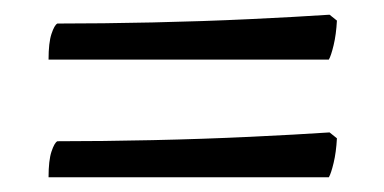

<svg xmlns="http://www.w3.org/2000/svg" viewBox="-20 -411 522 261"><path d="M46 -330Q46 -353 50 -365Q54 -377 58 -379Q119 -379 187.5 -380.5Q256 -382 319.5 -385Q383 -388 428 -391L438 -383Q437 -364 433.5 -349.5Q430 -335 427 -330ZM46 -170Q46 -193 50 -205Q54 -217 58 -219Q119 -219 187.5 -220.5Q256 -222 319.5 -225Q383 -228 428 -231L438 -223Q437 -204 433.5 -189.5Q430 -175 427 -170Z"/></svg>

Font: Texturina 72pt Medium
Style: Regular
Weight: 500
Designer: Guillermo Torres Carreño
Foundry: Omnibus-Type
Version: Version 1.002; ttfautohint (v1.8.3)